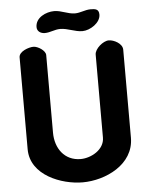

<svg xmlns="http://www.w3.org/2000/svg" viewBox="-59 -930 776 985"><g transform="rotate(-5 329.0 -437.0)"><path d="M135 -708C112 -708 60 -691 60 -660V-187C60 -52 219 7 327 7C444 7 593 -61 593 -200V-653C593 -685 549 -707 523 -707C494 -707 450 -670 450 -640V-213C450 -150 380 -113 327 -113C244 -113 197 -179 197 -260V-660C197 -683 158 -708 135 -708ZM280 -787C319 -787 354 -766 393 -766C433 -766 487 -801 487 -843C487 -872 468 -874 444 -874C415 -874 391 -860 363 -860C326 -860 294 -881 257 -881C215 -881 160 -856 160 -807C160 -784 180 -773 200 -773C228 -773 251 -787 280 -787Z"/></g></svg>

Font: Asimov Print
Style: Regular
Weight: 500
Designer: Google
Version: Version 2.000980: 2014